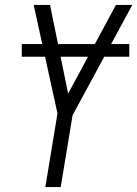

<svg xmlns="http://www.w3.org/2000/svg" viewBox="-20 -755 554 775"><path d="M163 0 212 -297 116 -735H182L255 -377L448 -735H514L273 -290L225 0ZM68 -526V-577H502V-526Z"/></svg>

Font: Iosevka Light
Style: Italic
Weight: 300
Italic angle: -9°
Monospace: yes
Designer: Belleve Invis
Foundry: Belleve Invis
Version: Version 32.5.0; ttfautohint (v1.8.4)